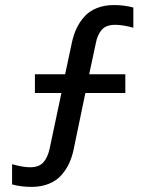

<svg xmlns="http://www.w3.org/2000/svg" viewBox="-20 -730 576 760"><path d="M118.2 -361.8V-436H237.8L265.1 -564Q271.5 -592.8 282.7 -616.9Q293.9 -641.1 313 -663.1Q332 -685.1 362.3 -697.5Q392.6 -710 431.2 -710Q470.7 -710 507.8 -700.2V-620.1Q466.8 -631.8 436 -631.8Q400.4 -631.8 382.8 -612.1Q365.2 -592.3 358.9 -557.1L333 -436H476.1V-361.8H317.9L271 -136.2Q264.6 -106.9 253.4 -82.8Q242.2 -58.6 223.1 -36.9Q204.1 -15.1 173.8 -2.7Q143.6 9.8 105 9.8Q63.5 9.8 27.8 0V-80.1Q70.3 -67.9 99.1 -67.9Q134.3 -67.9 151.9 -87.6Q169.4 -107.4 176.8 -143.1L223.1 -361.8Z"/></svg>

Font: LT Superior Med
Style: Regular
Weight: 500
Designer: Daniel Lyons
Foundry: LyonsType
Version: Version 1.000